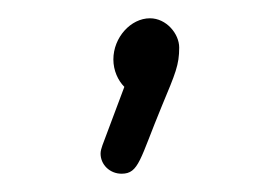

<svg xmlns="http://www.w3.org/2000/svg" viewBox="-20 -97 301 210"><path d="M144 -77C123 -77 104 -56 104 -32C104 -20 109 -9 116 -2L92 62C91 65 90 68 90 71C90 83 100 93 113 93C132 93 133 77 157 19C172 -17 176 -26 176 -45C176 -60 162 -77 144 -77Z"/></svg>

Font: Comic Neue
Style: Normal
Weight: 400
Designer: Craig Rozynski
Foundry: Craig Rozynski
Version: Version 2.003